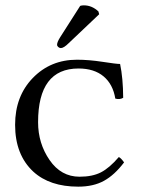

<svg xmlns="http://www.w3.org/2000/svg" viewBox="-20 -696 532 726"><path d="M283.2 -673.8Q289.1 -675.8 296.9 -675.8Q327.6 -675.8 352.1 -652.8L355 -642.1L240.2 -533.2Q221.2 -514.2 210 -514.2Q205.1 -514.2 200.4 -518.1Q195.8 -522 195.8 -526.9Q195.8 -536.6 207.5 -555.2ZM275.9 9.8Q168 9.8 106 -46.9Q37.1 -110.8 37.1 -224.1Q37.1 -332 104 -401.1Q170.9 -470.2 271 -470.2Q315.9 -470.2 367.9 -462.2Q419.9 -454.1 434.1 -454.1Q445.3 -400.9 445.8 -326.2Q432.6 -318.4 416 -323.2Q407.2 -377.4 371.6 -407.2Q335.9 -437 276.9 -437Q124 -437 124 -233.9Q124 -153.8 167.5 -90.8Q210.9 -27.8 280.8 -27.8Q329.6 -27.8 361.8 -44.4Q394 -61 429.2 -102.1Q437 -99.1 449.2 -82Q413.1 -34.2 373 -12.2Q333 9.8 275.9 9.8Z"/></svg>

Font: Linux Libertine Capitals
Style: Small Caps
Weight: 400
Designer: Philipp H. Poll
Foundry: Philipp H. Poll
Version: Version 5.1.3